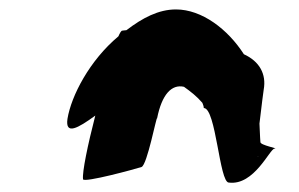

<svg xmlns="http://www.w3.org/2000/svg" viewBox="-20 -708 634 407"><path d="M123 -456C118 -421 145 -436 182 -463C166 -401 154 -343 156 -328C158 -320 268 -350 280 -354C292 -358 312 -464 313 -457C323 -508 344 -530 370 -524C384 -514 397 -504 409 -490C410 -487 412 -483 412 -479C438 -479 445 -321 465 -321C519 -314 552 -393 562 -393C573 -393 531 -400 532 -407C532 -407 531 -419 530 -446C534 -482 539 -518 539 -518C545 -551 530 -578 497 -593C463 -646 408 -688 353 -688C316 -688 282 -670 248 -644C244 -644 241 -643 239 -643C237 -643 234 -638 231 -631C170 -580 131 -505 123 -456ZM527 -376 526 -377C527 -377 528 -376 527 -376Z"/></svg>

Font: Ampere
Style: SCCndIta
Weight: 400
Version: Version 1